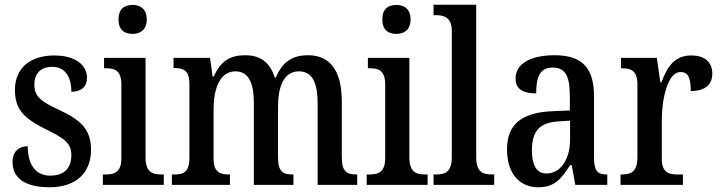

<svg xmlns="http://www.w3.org/2000/svg" viewBox="-20 -780 3038 810"><path d="M189 10C299 10 364 -49 364 -148C364 -235 319 -275 230 -316C153 -352 125 -372 125 -423C125 -468 150 -498 200 -498C251 -498 281 -461 281 -393C324 -393 347 -415 347 -452C347 -502 303 -546 209 -546C110 -546 43 -495 43 -401C43 -314 85 -278 181 -231C256 -194 281 -173 281 -125C281 -72 252 -39 192 -39C127 -39 97 -90 97 -163C65 -163 33 -146 33 -96C33 -27 88 10 189 10Z M539 -637C572 -637 599 -654 599 -698C599 -743 572 -759 539 -759C505 -759 480 -743 480 -698C480 -654 505 -637 539 -637ZM414 0H671V-44H660C621 -44 594 -55 594 -117V-536H419V-492H428C466 -492 492 -481 492 -423V-113C492 -54 464 -44 425 -44H414Z M705 0H950V-44H947C910 -44 881 -52 881 -111V-318C881 -403 906 -479 973 -479C1030 -479 1051 -429 1051 -343V0H1218V-44H1214C1176 -44 1153 -53 1153 -116V-331C1153 -410 1175 -479 1241 -479C1299 -479 1320 -429 1320 -343V0H1487V-44H1484C1446 -44 1422 -53 1422 -116V-351C1422 -487 1369 -547 1279 -547C1219 -547 1172 -523 1144 -453H1139C1118 -522 1072 -547 1015 -547C951 -547 911 -523 882 -457H877L866 -536H712V-493H715C753 -493 779 -484 779 -425V-115C779 -53 754 -44 716 -44H705Z M1652 -637C1685 -637 1712 -654 1712 -698C1712 -743 1685 -759 1652 -759C1618 -759 1593 -743 1593 -698C1593 -654 1618 -637 1652 -637ZM1527 0H1784V-44H1773C1734 -44 1707 -55 1707 -117V-536H1532V-492H1541C1579 -492 1605 -481 1605 -423V-113C1605 -54 1577 -44 1538 -44H1527Z M1809 0H2065V-44H2055C2016 -44 1989 -55 1989 -117V-760H1809V-716H1820C1852 -716 1886 -707 1886 -650V-117C1886 -55 1859 -44 1820 -44H1809Z M2251 10C2322 10 2348 -27 2385 -83H2392L2407 0H2542V-44H2539C2500 -44 2486 -60 2486 -116V-374C2486 -500 2430 -547 2319 -547C2224 -547 2155 -514 2155 -449C2155 -406 2184 -386 2242 -386C2242 -451 2255 -495 2312 -495C2372 -495 2384 -447 2384 -373V-314L2313 -311C2183 -306 2119 -257 2119 -151C2119 -41 2177 10 2251 10ZM2285 -48C2243 -48 2224 -85 2224 -145C2224 -223 2252 -263 2337 -268L2385 -271V-191C2385 -108 2345 -48 2285 -48Z M2598 0H2861V-44H2837C2801 -44 2772 -52 2772 -111V-274C2772 -361 2796 -476 2851 -476C2884 -476 2894 -451 2894 -396C2956 -396 2985 -424 2985 -469C2985 -515 2957 -546 2896 -546C2825 -546 2794 -497 2770 -432H2766L2751 -536H2600V-492H2603C2641 -492 2669 -483 2669 -424V-116C2669 -53 2640 -44 2601 -44H2598Z"/></svg>

Font: Noto Serif Hebrew Condensed Medium
Style: Regular
Weight: 500
Width: 3
Designer: Monotype Design Team
Foundry: Monotype Imaging Inc.
Version: Version 2.004